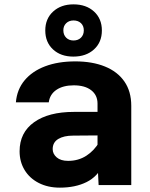

<svg xmlns="http://www.w3.org/2000/svg" viewBox="-20 -850 690 882"><path d="M433 0 428 -100V-374Q428 -413 399 -435.5Q370 -458 319 -458Q270 -458 239.5 -437.5Q209 -417 204 -380H53Q58 -439 93 -481Q128 -523 187.5 -545.5Q247 -568 326 -568Q404 -568 462 -544.5Q520 -521 551.5 -475.5Q583 -430 583 -364V0ZM255 12Q200 12 158 -9.5Q116 -31 93 -69Q70 -107 70 -155Q70 -241 136.5 -288.5Q203 -336 320 -336H443V-228L316 -227Q273 -227 247.5 -211.5Q222 -196 222 -165Q222 -143 240.5 -127Q259 -111 293 -111Q340 -111 376.5 -134.5Q413 -158 437 -199L454 -94Q429 -39 377.5 -13.5Q326 12 255 12ZM317 -590Q259 -590 223.5 -623Q188 -656 188 -710Q188 -764 224.1 -797Q260.2 -830 317.5 -830Q376 -830 412 -797Q448 -764 448 -710Q448 -656 411.8 -623Q375.6 -590 317 -590ZM317.6 -664Q339 -664 352 -677Q365 -690 365 -710.5Q365 -731 352.1 -743.5Q339.1 -756 317.7 -756Q297 -756 284 -743.3Q271 -730.7 271 -711Q271 -690 283.9 -677Q296.9 -664 317.6 -664Z"/></svg>

Font: Azeret Mono Thin
Style: Regular
Weight: 100
Designer: Martin Vácha
Foundry: Displaay
Version: Version 1.002